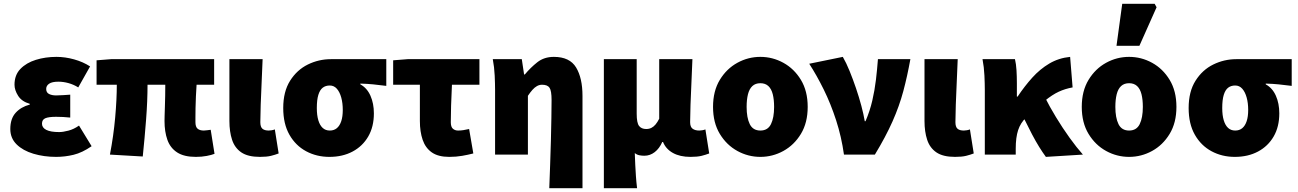

<svg xmlns="http://www.w3.org/2000/svg" viewBox="-20 -810 6800 1006"><path d="M274 12Q210 12 155 -4.5Q100 -21 67 -53.5Q34 -86 34 -134Q34 -188 62 -219Q90 -250 136 -262V-266Q94 -278 75 -308Q56 -338 56 -366Q56 -417 87 -449Q118 -481 168 -496.5Q218 -512 276 -512Q321 -512 368 -499Q415 -486 452 -462L390 -352Q366 -367 339 -374.5Q312 -382 286 -382Q253 -382 237.5 -371.5Q222 -361 222 -344Q222 -325 237 -317.5Q252 -310 274 -310Q291 -310 311 -311.5Q331 -313 348 -314V-194Q331 -196 311 -197Q291 -198 274 -198Q235 -198 217.5 -190.5Q200 -183 200 -162Q200 -141 222.5 -129.5Q245 -118 290 -118Q310 -118 338.5 -125.5Q367 -133 394 -152L460 -44Q411 -10 365.5 1Q320 12 274 12Z M1006 12Q944 12 908 -11.5Q872 -35 857 -77.5Q842 -120 842 -176Q842 -184 842.5 -204Q843 -224 844 -251.5Q845 -279 845.5 -308.5Q846 -338 846 -366H753Q753 -282 745.5 -184Q738 -86 728 10L556 0Q575 -99 583.5 -194.5Q592 -290 592 -366H486V-494L562 -500H1102V-366H1010Q1008 -337 1006.5 -305Q1005 -273 1004.5 -244Q1004 -215 1004 -195Q1004 -175 1004 -170Q1004 -145 1015.5 -135.5Q1027 -126 1048 -126Q1056 -126 1065 -127.5Q1074 -129 1084 -130L1104 -4Q1089 2 1063 7Q1037 12 1006 12Z M1342 12Q1279 12 1244.5 -11.5Q1210 -35 1196 -77.5Q1182 -120 1182 -176V-500H1356Q1354 -445 1351 -381.5Q1348 -318 1346 -261.5Q1344 -205 1344 -170Q1344 -145 1355 -135.5Q1366 -126 1388 -126Q1394 -126 1403.5 -127.5Q1413 -129 1420 -132L1440 -6Q1422 1 1400 6.5Q1378 12 1342 12Z M1706 12Q1639 12 1584 -17.5Q1529 -47 1496.5 -104Q1464 -161 1464 -244Q1464 -330 1500 -387Q1536 -444 1593 -472Q1650 -500 1714 -500H2004V-360Q1964 -365 1935 -368Q1906 -371 1868 -372V-368Q1903 -349 1921 -308.5Q1939 -268 1939 -216Q1939 -146 1909.5 -95Q1880 -44 1827.5 -16Q1775 12 1706 12ZM1708 -126Q1730 -126 1745 -138.5Q1760 -151 1768 -175Q1776 -199 1776 -234Q1776 -270 1768 -299Q1760 -328 1745 -345Q1730 -362 1708 -362Q1686 -362 1671 -350.5Q1656 -339 1648 -313Q1640 -287 1640 -244Q1640 -206 1648 -179.5Q1656 -153 1671 -139.5Q1686 -126 1708 -126Z M2334 12Q2276 12 2242.5 -11.5Q2209 -35 2194.5 -77.5Q2180 -120 2180 -176V-366H2040V-494L2116 -500H2492V-366H2348Q2345 -309 2343.5 -256Q2342 -203 2342 -170Q2342 -145 2353 -135.5Q2364 -126 2380 -126Q2394 -126 2407 -128Q2420 -130 2438 -134L2460 -6Q2433 1 2401.5 6.5Q2370 12 2334 12Z M2858 176Q2860 118 2862.5 53.5Q2865 -11 2866.5 -74Q2868 -137 2869 -192Q2870 -247 2870 -286Q2870 -334 2859.5 -350Q2849 -366 2820 -366Q2806 -366 2793.5 -359Q2781 -352 2769.5 -339Q2758 -326 2746 -308V0H2574V-340Q2574 -370 2572 -414Q2570 -458 2562 -500H2714L2726 -420H2730Q2760 -456 2795.5 -484Q2831 -512 2882 -512Q2965 -512 2998.5 -456.5Q3032 -401 3032 -308V176Z M3144 176V-500H3316V-214Q3316 -166 3328.5 -150Q3341 -134 3366 -134Q3381 -134 3393 -140Q3405 -146 3415 -158Q3425 -170 3434 -188V-500H3608Q3606 -445 3603 -381.5Q3600 -318 3598 -261.5Q3596 -205 3596 -170Q3596 -145 3609 -135.5Q3622 -126 3644 -126Q3650 -126 3659.5 -127.5Q3669 -129 3676 -132L3696 -6Q3678 1 3656 6.5Q3634 12 3598 12Q3543 12 3506 -8.5Q3469 -29 3454 -66H3450Q3435 -32 3410.5 -13Q3386 6 3356 6Q3343 6 3330 3.5Q3317 1 3306 -8Q3307 24 3308.5 54Q3310 84 3312 113.5Q3314 143 3318 176Z M3964 12Q3900 12 3843.5 -19Q3787 -50 3751.5 -108.5Q3716 -167 3716 -250Q3716 -333 3751.5 -391.5Q3787 -450 3843.5 -481Q3900 -512 3964 -512Q4028 -512 4084.5 -481Q4141 -450 4176.5 -391.5Q4212 -333 4212 -250Q4212 -167 4176.5 -108.5Q4141 -50 4084.5 -19Q4028 12 3964 12ZM3964 -126Q4003 -126 4019.5 -159.5Q4036 -193 4036 -250Q4036 -288 4029 -316Q4022 -344 4006 -359Q3990 -374 3964 -374Q3938 -374 3922 -359Q3906 -344 3899 -316Q3892 -288 3892 -250Q3892 -193 3908.5 -159.5Q3925 -126 3964 -126Z M4402 0Q4389 -93 4361 -179.5Q4333 -266 4296 -341Q4259 -416 4220 -476L4396 -512Q4414 -481 4431.5 -438Q4449 -395 4465 -348Q4481 -301 4493 -256Q4505 -211 4511 -175H4515Q4538 -229 4550.5 -283Q4563 -337 4569.5 -391.5Q4576 -446 4580 -500H4750Q4734 -411 4713 -332.5Q4692 -254 4656.5 -174Q4621 -94 4564 0Z M4984 12Q4921 12 4886.5 -11.5Q4852 -35 4838 -77.5Q4824 -120 4824 -176V-500H4998Q4996 -445 4993 -381.5Q4990 -318 4988 -261.5Q4986 -205 4986 -170Q4986 -145 4997 -135.5Q5008 -126 5030 -126Q5036 -126 5045.5 -127.5Q5055 -129 5062 -132L5082 -6Q5064 1 5042 6.5Q5020 12 4984 12Z M5140 0V-340Q5140 -370 5138 -414Q5136 -458 5128 -500H5298Q5304 -475 5306 -442.5Q5308 -410 5308 -374V-304H5312Q5348 -358 5388.5 -403Q5429 -448 5478 -477Q5527 -506 5587 -512L5600 -352Q5561 -345 5527.5 -329.5Q5494 -314 5454.5 -282Q5415 -250 5356 -194Q5327 -166 5314.5 -128Q5302 -90 5302 -31V0ZM5460 12Q5443 -11 5425 -40Q5407 -69 5387.5 -106Q5368 -143 5345 -190L5454 -302Q5479 -252 5513 -196Q5547 -140 5584 -88.5Q5621 -37 5654 0Z M5896 12Q5832 12 5775.5 -19Q5719 -50 5683.5 -108.5Q5648 -167 5648 -250Q5648 -333 5683.5 -391.5Q5719 -450 5775.5 -481Q5832 -512 5896 -512Q5960 -512 6016.5 -481Q6073 -450 6108.5 -391.5Q6144 -333 6144 -250Q6144 -167 6108.5 -108.5Q6073 -50 6016.5 -19Q5960 12 5896 12ZM5896 -126Q5935 -126 5951.5 -159.5Q5968 -193 5968 -250Q5968 -288 5961 -316Q5954 -344 5938 -359Q5922 -374 5896 -374Q5870 -374 5854 -359Q5838 -344 5831 -316Q5824 -288 5824 -250Q5824 -193 5840.5 -159.5Q5857 -126 5896 -126ZM5830 -570 5860 -790H6030L6040 -772L5950 -570Z M6450 12Q6383 12 6328 -17.5Q6273 -47 6240.5 -104Q6208 -161 6208 -244Q6208 -330 6244 -387Q6280 -444 6337 -472Q6394 -500 6458 -500H6748V-360Q6708 -365 6679 -368Q6650 -371 6612 -372V-368Q6647 -349 6665 -308.5Q6683 -268 6683 -216Q6683 -146 6653.5 -95Q6624 -44 6571.5 -16Q6519 12 6450 12ZM6452 -126Q6474 -126 6489 -138.5Q6504 -151 6512 -175Q6520 -199 6520 -234Q6520 -270 6512 -299Q6504 -328 6489 -345Q6474 -362 6452 -362Q6430 -362 6415 -350.5Q6400 -339 6392 -313Q6384 -287 6384 -244Q6384 -206 6392 -179.5Q6400 -153 6415 -139.5Q6430 -126 6452 -126Z"/></svg>

Font: Source Sans 3 Black
Style: Regular
Weight: 900
Designer: Paul D. Hunt
Foundry: Adobe
Version: Version 3.046;hotconv 1.0.118;makeotfexe 2.5.65603